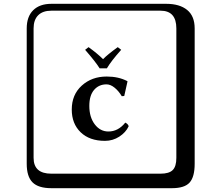

<svg xmlns="http://www.w3.org/2000/svg" viewBox="-20 -774 1140 1006"><path d="M540 -416H502Q481 -450 426 -513L444 -527Q491 -493 520 -464Q543 -488 597 -527L615 -513Q563 -455 540 -416ZM538 -332Q498 -332 473 -303Q448 -274 448 -219Q448 -160 476.5 -122.5Q505 -85 548 -85Q599 -85 636 -131H638Q653 -122 654 -112Q639 -80 605 -58Q571 -36 530 -36Q449 -36 402.5 -81Q356 -126 356 -200Q356 -278 408.5 -325.5Q461 -373 539 -373Q601 -373 647 -349L648 -347L631 -271L618 -270Q602 -297 580.5 -314.5Q559 -332 538 -332ZM249 -718Q204 -718 180 -694Q156 -670 156 -625V53Q156 136 249 136H821Q866 136 885 117Q904 98 904 53V-625Q904 -718 821 -718ZM1000 84Q1000 153 973.5 182.5Q947 212 881 212H249Q181 212 150.5 181.5Q120 151 120 84V-625Q120 -687 154 -720.5Q188 -754 249 -754H851Q921 -754 960.5 -722Q1000 -690 1000 -625Z"/></svg>

Font: Libertinus Keyboard
Style: Regular
Weight: 700
Designer: Philipp H. Poll
Foundry: Khaled Hosny
Version: Version 6.7